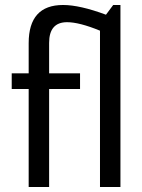

<svg xmlns="http://www.w3.org/2000/svg" viewBox="-20 -750 571 770"><path d="M463 -730V0H381V-627Q298 -661 249 -661Q177 -661 177 -578V-456H301V-393H177V0H95V-393H27V-456H95V-577Q95 -730 233 -730Q300 -730 405 -691L434 -730Z"/></svg>

Font: Average Sans
Style: Regular
Weight: 400
Designer: Eduardo Rodriguez Tunni
Foundry: Eduardo Rodriguez Tunni
Version: Version 1.002